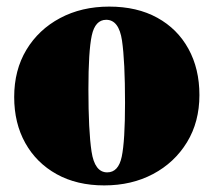

<svg xmlns="http://www.w3.org/2000/svg" viewBox="-20 -547 648 582"><path d="M296 15Q213 15 151.8 -19Q90.5 -53 56.8 -113.2Q23 -173.5 23 -253Q23 -334.5 60 -396Q97 -457.5 162.2 -492.2Q227.5 -527 311 -527Q395.5 -527 456.8 -493.2Q518 -459.5 551.2 -399Q584.5 -338.5 584.5 -259Q584.5 -177.5 546.8 -115.8Q509 -54 444 -19.5Q379 15 296 15ZM305 -24.5Q339 -24.5 349 -72Q359 -119.5 359 -235.5Q359 -361.5 349.8 -424.2Q340.5 -487 302 -487Q268.5 -487 258.2 -439.5Q248 -392 248 -276.5Q248 -150.5 257.5 -87.5Q267 -24.5 305 -24.5Z"/></svg>

Font: Newsreader Display ExtraBold
Style: Regular
Weight: 800
Designer: Hugues Gentile
Foundry: Production Type
Version: Version 1.001